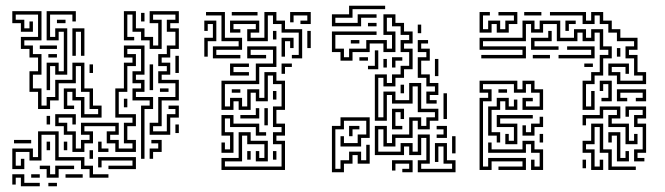

<svg xmlns="http://www.w3.org/2000/svg" viewBox="-20 -588 2323 671"><path d="M263 -177V-237H233V-267H215V-219H239V-207H203V-279H245V-249H275V-189H323V-207H293V-267H263V-357H245V-297H185V-237H155V-207H113V-267H83V-339H113V-387H83V-417H53V-459H113V-537H35V-519H65V-489H83V-513H95V-477H53V-507H23V-549H125V-447H65V-429H95V-399H125V-327H95V-279H125V-219H143V-249H173V-309H233V-369H275V-279H305V-219H335V-177ZM143 -273V-369H185V-339H203V-477H185V-447H143V-549H245V-513H233V-537H155V-459H173V-489H215V-327H173V-357H155V-273ZM503 -117V-159H533V-249H593V-297H533V-339H563V-357H533V-399H563V-429H593V-477H563V-519H593V-537H515V-519H545V-417H503V-447H473V-477H443V-537H425V-459H449V-447H413V-549H455V-489H485V-459H515V-429H533V-507H503V-549H605V-507H575V-489H605V-417H575V-387H545V-369H575V-327H545V-309H605V-237H545V-147H515V-129H563V-189H593V-207H569V-219H605V-177H575V-117ZM473 -513V-543H485V-513ZM179 -507V-519H209V-507ZM233 -393V-489H275V-393H263V-477H245V-393ZM473 -33V-219H503V-237H443V-279H473V-297H443V-339H473V-417H425V-399H455V-357H425V-267H395V-189H455V-147H425V-99H455V-57H383V-87H353V-129H383V-147H275V-129H305V-87H275V-57H233V-117H203V-147H173V-189H245V-153H233V-177H185V-159H215V-129H245V-69H263V-99H293V-117H263V-159H395V-117H365V-99H395V-69H443V-87H413V-159H443V-177H383V-279H413V-369H443V-387H413V-429H485V-327H455V-309H485V-267H455V-249H515V-207H485V-33ZM119 -417V-429H179V-417ZM149 -387V-399H179V-387ZM593 -333V-393H605V-333ZM293 -333V-363H305V-333ZM503 -273V-363H515V-273ZM539 -267V-279H569V-267ZM413 -213V-243H425V-213ZM143 -153V-183H155V-153ZM593 -123V-153H605V-123ZM293 33V3H263V-27H173V-117H125V-27H83V-57H35V-9H53V-33H65V3H23V-69H95V-39H113V-129H185V-39H275V-9H305V21H359V33ZM29 -87V-99H89V-87ZM503 -33V-69H533V-87H509V-99H545V-57H515V-33ZM143 -63V-93H155V-63ZM203 -63V-93H215V-63ZM323 -57V-93H335V-69H359V-57ZM293 -33V-63H305V-33ZM359 3V-9H443V-27H335V-3H323V-39H455V3ZM143 33V3H119V-9H155V21H173V-9H239V3H185V33ZM53 63V33H35V57H23V21H65V51H119V63ZM89 33V21H119V33ZM209 33V21H269V33ZM149 63V51H179V63Z M724 -384V-426H814V-444H754V-534H700V-546H766V-456H826V-414H736V-396H820V-384ZM1000 -384V-396H1024V-474H964V-504H934V-534H916V-444H844V-486H874V-504H796V-486H820V-474H784V-516H886V-474H856V-456H904V-546H946V-516H976V-486H1036V-384ZM790 -534V-546H880V-534ZM1030 -504V-516H1054V-534H1006V-510H994V-546H1066V-504ZM694 -390V-456H724V-504H706V-480H694V-516H736V-444H706V-390ZM934 -450V-480H946V-450ZM1054 -420V-480H1066V-420ZM964 -390V-456H1006V-420H994V-444H976V-390ZM754 6V-36H814V-126H856V-96H916V-24H874V-60H886V-36H904V-84H844V-114H826V-24H766V-6H964V-84H934V-126H964V-144H934V-216H964V-294H934V-324H916V-234H874V-264H856V-204H814V-234H796V-204H754V-306H874V-366H934V-414H856V-396H910V-384H844V-426H946V-354H886V-294H766V-216H784V-246H826V-216H844V-276H886V-246H904V-336H946V-306H976V-204H946V-156H976V-114H946V-96H976V6ZM784 -324V-366H850V-354H796V-336H850V-324ZM964 -330V-366H1000V-354H976V-330ZM790 -264V-276H820V-264ZM934 -240V-270H946V-240ZM820 -174V-186H874V-210H886V-174ZM904 -150V-210H916V-150ZM754 -54V-90H766V-66H784V-114H754V-186H796V-156H886V-126H910V-114H874V-144H784V-174H766V-126H796V-54ZM844 -30V-60H856V-30ZM934 -30V-60H946V-30Z M1140 -496V-538H1200V-568H1326V-556H1212V-526H1152V-508H1230V-538H1296V-526H1242V-496ZM1440 14V-28H1470V-106H1452V-46H1410V-76H1392V-46H1290V-148H1332V-88H1350V-118H1410V-178H1452V-148H1470V-178H1500V-196H1440V-286H1422V-226H1350V-256H1332V-166H1290V-328H1332V-298H1350V-328H1380V-358H1410V-406H1380V-448H1410V-466H1380V-496H1350V-526H1332V-478H1362V-406H1320V-436H1272V-406H1212V-376H1170V-406H1140V-478H1296V-466H1152V-418H1182V-388H1200V-418H1260V-448H1332V-418H1350V-466H1320V-538H1362V-508H1392V-478H1422V-436H1392V-418H1422V-346H1392V-316H1362V-286H1320V-316H1302V-178H1320V-268H1362V-238H1410V-298H1452V-208H1512V-166H1482V-136H1440V-166H1422V-106H1362V-76H1320V-136H1302V-58H1380V-88H1422V-58H1440V-118H1482V-16H1452V2H1560V-16H1530V-76H1512V-22H1500V-88H1542V-28H1572V14ZM1266 -496V-508H1296V-496ZM1440 -472V-502H1452V-472ZM1470 -226V-268H1500V-286H1470V-316H1440V-388H1470V-406H1440V-448H1476V-436H1452V-418H1482V-376H1452V-328H1482V-298H1512V-256H1482V-238H1506V-226ZM1206 -436V-448H1236V-436ZM1266 -346V-358H1290V-412H1302V-346ZM1350 -352V-388H1386V-376H1362V-352ZM1236 -376V-388H1266V-376ZM1500 -322V-382H1512V-322ZM1320 -352V-382H1332V-352ZM1380 -262V-292H1392V-262ZM1530 -172V-262H1542V-172ZM1350 -136V-208H1392V-172H1380V-196H1362V-148H1386V-136ZM1140 14V-148H1170V-178H1272V-106H1242V-76H1170V-112H1182V-88H1230V-118H1260V-166H1182V-136H1152V2H1170V-28H1200V-58H1242V-28H1260V-82H1272V-16H1230V-46H1212V-16H1182V14ZM1506 -106V-118H1530V-136H1506V-148H1542V-106ZM1200 -112V-148H1236V-136H1212V-112ZM1560 -52V-112H1572V-52ZM1386 14V2H1410V-16H1362V8H1350V-28H1422V14Z M1656 -474V-546H1692V-534H1668V-486H1686V-516H1728V-486H1746V-516H1776V-534H1722V-546H1788V-504H1758V-474H1716V-504H1698V-474ZM1812 -534V-546H1872V-534ZM2136 -294V-324H2106V-366H2178V-330H2166V-354H2118V-336H2148V-306H2226V-324H2196V-384H2166V-426H2196V-444H2136V-474H2106V-504H2076V-534H2058V-504H2016V-534H1902V-546H2028V-516H2046V-546H2088V-516H2118V-486H2148V-456H2208V-414H2178V-396H2208V-336H2238V-294ZM2016 -204V-306H2046V-336H2076V-396H2106V-414H2076V-474H2058V-444H2016V-474H1998V-444H1926V-504H1878V-474H1836V-504H1818V-444H1668V-426H1818V-384H1662V-396H1806V-414H1656V-456H1806V-516H1848V-486H1866V-516H1938V-456H1986V-486H2028V-456H2046V-486H2088V-426H2118V-384H2088V-324H2058V-294H2028V-216H2046V-270H2058V-204ZM1956 -480V-516H1992V-504H1968V-480ZM1836 -414V-456H1896V-480H1908V-444H1848V-426H1932V-414ZM1932 -384V-396H2046V-414H1962V-426H2058V-384ZM2136 -390V-420H2148V-390ZM1842 -384V-396H1902V-384ZM2022 -354V-366H2052V-354ZM1656 6V-246H1686V-264H1656V-306H1788V-276H1806V-306H1848V-276H1878V-204H1806V-246H1842V-234H1818V-216H1866V-264H1836V-294H1818V-264H1776V-294H1668V-276H1698V-234H1668V-6H1686V-36H1818V6H1722V-6H1806V-24H1698V6ZM2082 -234V-246H2106V-294H2088V-270H2076V-306H2118V-234ZM1722 -264V-276H1752V-264ZM2136 -234V-276H2238V-234H2202V-246H2226V-264H2148V-246H2172V-234ZM1716 -90V-114H1686V-216H1716V-246H1758V-216H1776V-240H1788V-204H1746V-234H1728V-204H1698V-126H1728V-90ZM2166 -84V-144H2106V-186H2136V-204H2088V-174H2028V-150H2016V-186H2076V-216H2148V-174H2118V-156H2178V-96H2196V-120H2208V-84ZM2196 -24V-66H2226V-144H2196V-186H2226V-204H2178V-180H2166V-216H2238V-174H2208V-156H2238V-54H2208V-36H2232V-24ZM1746 -84V-120H1758V-96H1776V-144H1716V-186H1842V-174H1728V-156H1788V-84ZM1806 -114V-150H1818V-126H1836V-156H1866V-180H1878V-144H1848V-114ZM2046 6V-54H2016V-96H2046V-156H2088V-66H2118V-6H2202V6H2106V-54H2076V-144H2058V-84H2028V-66H2058V-6H2076V-30H2088V6ZM2136 -24V-114H2118V-90H2106V-126H2148V-36H2166V-60H2178V-24ZM1866 -90V-120H1878V-90ZM1836 6V-30H1848V-6H1866V-54H1836V-84H1818V-54H1686V-90H1698V-66H1806V-96H1848V-66H1878V6ZM2016 0V-30H2028V0Z"/></svg>

Font: Rubik Maze
Style: Regular
Weight: 400
Designer: Hubert and Fischer, NaN
Foundry: Hubert and Fischer, NaN
Version: Version 2.200